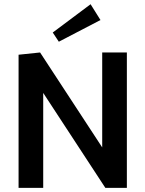

<svg xmlns="http://www.w3.org/2000/svg" viewBox="-20 -902 698 922"><path d="M462.5 -805.8 415 -881.7 233.3 -745.8 262.5 -701.7ZM69.2 0H187.5V-455.8L485.8 0H589.2V-650H470.8V-194.2L172.5 -650L69.2 -639.2Z"/></svg>

Font: Boon SemiBold
Style: Regular
Weight: 600
Designer: Sungsit Sawaiwan
Foundry: FontUni
Version: Version 2.0